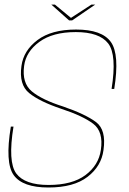

<svg xmlns="http://www.w3.org/2000/svg" viewBox="-20 -808 557 832"><path d="M279.5 -719.5H292.5L392.5 -788H376L287.5 -730.5L218 -788H202.5ZM190 4.5Q299.5 4.5 359.5 -41.8Q419.5 -88 428.5 -158Q441 -245.5 395.8 -279.2Q350.5 -313 253.5 -346.5Q162 -375.5 118.2 -411.8Q74.5 -448 84.5 -522.5Q92.5 -584 150.5 -626.5Q208.5 -669 308.5 -669Q410.5 -669 448.8 -619.8Q487 -570.5 463.5 -422.5H475Q499 -572 460.5 -626Q422 -680 309.5 -680Q203 -680 142.5 -634.5Q82 -589 73 -522.5Q61.5 -441.5 106 -405Q150.5 -368.5 245.5 -336.5Q338.5 -306 383.8 -271.8Q429 -237.5 417 -158Q407.5 -92 350.2 -49.2Q293 -6.5 190.5 -6.5Q87.5 -6.5 50.5 -56.2Q13.5 -106 38.5 -259.5H27Q1 -102.5 39.5 -49Q78 4.5 190 4.5Z"/></svg>

Font: Anybody Thin
Style: Italic
Weight: 100
Italic angle: -10°
Designer: Tyler Finck
Foundry: Etcetera Type Company
Version: Version 1.114;gftools[0.9.25]